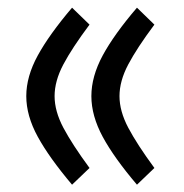

<svg xmlns="http://www.w3.org/2000/svg" viewBox="-20 -476 488 510"><path d="M217.8 -29.8Q171.9 -92.3 148.4 -136.5Q125 -180.7 125 -220.7Q125 -260.7 148.2 -304.7Q171.4 -348.6 217.8 -410.6L171.4 -455.6Q110.8 -384.3 80.3 -328.6Q49.8 -272.9 49.8 -220.7Q49.8 -168.5 80.3 -112.8Q110.8 -57.1 171.4 14.6ZM390.1 -29.8Q344.2 -92.3 320.8 -136.5Q297.4 -180.7 297.4 -220.7Q297.4 -260.7 320.6 -304.7Q343.8 -348.6 390.1 -410.6L343.8 -455.6Q283.2 -384.8 252.9 -328.9Q222.7 -272.9 222.7 -220.7Q222.7 -168.5 252.9 -112.5Q283.2 -56.6 343.8 14.6Z"/></svg>

Font: Vazirmatn
Style: Regular
Weight: 400
Designer: Saber Rastikerdar
Foundry: Saber Rastikerdar
Version: Version 33.003;September 2, 2022;FontCreator 14.0.0.2862 64-